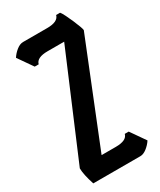

<svg xmlns="http://www.w3.org/2000/svg" viewBox="-201 -860 772 926"><g transform="rotate(-30 185.0 -396.5)"><path d="M359.9 -663.1 132.8 -98.1H211.9Q272.9 -98.1 280.8 -130.9H302.7L359.9 -48.8Q347.7 -29.8 328.6 -14.9Q309.6 0 292 0H29.8Q9.8 -61.5 9.8 -95.2L250 -662.1H157.7Q97.2 -662.1 88.9 -628.9H66.9L9.8 -710.9Q22 -730 40.8 -744.9Q59.6 -759.8 77.6 -759.8H211.9Q272.5 -759.8 280.8 -793H302.7Q310.1 -783.7 319.6 -764.4Q329.1 -745.1 338.4 -723.6Q347.7 -702.1 353.8 -685.1Q359.9 -668 359.9 -663.1Z"/></g></svg>

Font: Bokor
Style: Regular
Weight: 400
Designer: Danh Hong
Foundry: Danh Hong
Version: Version 8.002; ttfautohint (v1.8.3)